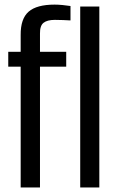

<svg xmlns="http://www.w3.org/2000/svg" viewBox="-20 -829 514 849"><path d="M71.4 0V-534.3H16.5V-600H71.4V-674.7Q70.9 -746.4 106.7 -777.5Q142.5 -808.6 221.4 -808.6Q236.6 -808.6 256.2 -806.8Q275.7 -805 291.7 -802.4V-738.7Q276.9 -739.5 259.5 -740.3Q242.1 -741.1 222.6 -741.1Q189 -741.1 172.7 -728.3Q156.3 -715.5 156.8 -680.8V-600H272.8V-534.3H156.8V0ZM334.7 0V-800H419.2V0Z"/></svg>

Font: Big Shoulders Text SC Thin
Style: Regular
Weight: 100
Designer: Patric King
Foundry: XO Type Co
Version: Version 2.002